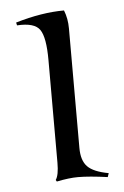

<svg xmlns="http://www.w3.org/2000/svg" viewBox="-44 -541 377 583"><g transform="rotate(-5 145.0 -250.0)"><path d="M183.1 -87.9Q183.1 -49.3 201.2 -30.8Q219.2 -12.2 265.1 -3.9L261.2 7.8Q205.1 0 170.9 0Q144 0 106 7.8L103 2.9Q112.8 -11.2 112.8 -48.8V-361.8Q112.8 -431.2 96.4 -454.8Q80.1 -478.5 26.9 -475.1L24.9 -483.9Q105.5 -507.8 172.9 -507.8Q183.1 -482.4 183.1 -452.1Z"/></g></svg>

Font: Junge
Style: Regular
Weight: 400
Designer: Alexei Vanyashin
Foundry: Cyreal (www.cyreal.org)
Version: Version 1.002